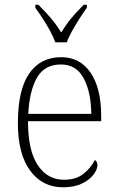

<svg xmlns="http://www.w3.org/2000/svg" viewBox="-20 -786 499 816"><path d="M248 10Q160 10 108 -61Q56 -132 56 -262Q56 -404 104 -473.5Q152 -543 240 -543Q320 -543 365 -477Q410 -411 410 -294V-271H99Q99 -146 140.5 -84Q182 -22 252 -22Q303 -22 335 -47.5Q367 -73 383 -106Q394 -100 394 -84Q394 -66 377.5 -44Q361 -22 328.5 -6Q296 10 248 10ZM368 -302Q367 -395 335.5 -453.5Q304 -512 239 -512Q169 -512 137 -455.5Q105 -399 100 -302ZM215 -606Q207 -629 192.5 -655.5Q178 -682 161 -708Q144 -734 130 -753V-766H143Q175 -734 197 -708Q219 -682 240 -648Q261 -682 282.5 -708Q304 -734 336 -766H349V-753Q335 -734 318.5 -708Q302 -682 287 -655.5Q272 -629 264 -606Z"/></svg>

Font: Noto Serif Khmer SemiCondensed ExtraLight
Style: Regular
Weight: 200
Width: 4
Designer: Danh Hong and the Monotype Design Team
Foundry: Monotype Imaging Inc.
Version: Version 2.004; ttfautohint (v1.8.4.7-5d5b)